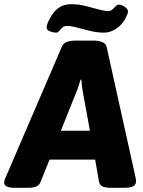

<svg xmlns="http://www.w3.org/2000/svg" viewBox="-53 -896 686 918"><path d="M22 2Q-9 2 -21 -4.5Q-33 -11 -33 -23Q-33 -31 -30 -39Q-27 -47 -22 -57L242 -671Q249 -690 268 -696Q287 -702 310 -702H395Q419 -702 436.5 -694.5Q454 -687 457 -671L593 -57Q595 -49 596.5 -40Q598 -31 597 -25Q596 -12 583 -5Q570 2 540 2H481Q455 2 439.5 -3.5Q424 -9 420 -29L402 -133H184L142 -29Q135 -10 120.5 -4Q106 2 80 2ZM310 -451 238 -271H377L344 -451Q341 -467 339 -483Q337 -499 336 -515H332Q327 -499 322 -482.5Q317 -466 310 -451ZM215 -740Q203 -740 186.5 -746Q170 -752 170 -764Q170 -778 182 -801Q218 -876 286 -876Q321 -876 355.5 -867.5Q390 -859 418.5 -851Q447 -843 463 -843Q476 -843 484.5 -850.5Q493 -858 500 -866Q507 -874 516 -874Q528 -874 543.5 -863.5Q559 -853 559 -841Q559 -831 547 -808Q531 -778 503 -759Q475 -740 445 -740Q412 -740 378.5 -748Q345 -756 316 -764Q287 -772 267 -772Q253 -772 244.5 -764Q236 -756 230 -748Q224 -740 215 -740Z"/></svg>

Font: Asap ExtraBold
Style: Italic
Weight: 800
Italic angle: -6°
Designer: Pablo Cosgaya
Foundry: Omnibus-Type
Version: Version 3.001; ttfautohint (v1.8.4.7-5d5b)